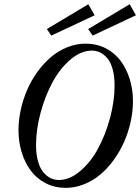

<svg xmlns="http://www.w3.org/2000/svg" viewBox="-20 -885 670 918"><path d="M225.1 -714.8 204.1 -746.1 402.3 -864.7 432.6 -812ZM422.9 -714.8 401.4 -746.1 600.1 -864.7 629.9 -812ZM294.4 13.2Q241.7 13.2 198.5 -9Q155.3 -31.2 127.2 -69.1Q99.1 -106.9 83.7 -156.7Q68.4 -206.5 68.4 -262.2Q68.4 -310.5 79.3 -360.4Q90.3 -410.2 110.1 -455.8Q129.9 -501.5 159.2 -541.7Q188.5 -582 223.4 -611.8Q258.3 -641.6 301.3 -658.9Q344.2 -676.3 389.6 -676.3Q442.4 -676.3 485.6 -654.1Q528.8 -631.8 556.9 -594Q585 -556.2 600.3 -506.6Q615.7 -457 615.7 -400.9Q615.7 -352.5 604.7 -302.7Q593.8 -252.9 573.7 -207.3Q553.7 -161.6 524.4 -121.1Q495.1 -80.6 460.2 -51Q425.3 -21.5 382.3 -4.2Q339.4 13.2 294.4 13.2ZM261.2 -24.4Q313 -24.4 363 -66.7Q413.1 -108.9 448.5 -174.1Q483.9 -239.3 505.9 -320.1Q527.8 -400.9 527.8 -476.1Q527.8 -520.5 518.6 -554Q509.3 -587.4 493.4 -606.2Q477.5 -625 459 -634Q440.4 -643.1 419.4 -643.1Q367.7 -643.1 317.6 -600.8Q267.6 -558.6 231.9 -493.2Q196.3 -427.7 174.3 -346.9Q152.3 -266.1 152.3 -190.9Q152.3 -146.5 161.9 -113.3Q171.4 -80.1 187.3 -61.3Q203.1 -42.5 221.7 -33.4Q240.2 -24.4 261.2 -24.4Z"/></svg>

Font: Elstob Medium
Style: Italic
Weight: 500
Italic angle: -20°
Designer: Peter S. Baker
Version: Version 1.015